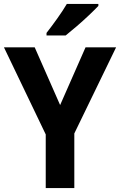

<svg xmlns="http://www.w3.org/2000/svg" viewBox="-20 -954 609 974"><path d="M285 -421 414 -714H569L357 -277V0H212V-272L0 -714H156ZM479 -924Q462 -906 432 -877.5Q402 -849 369.5 -821Q337 -793 313 -774H216V-787Q241 -819 270 -859.5Q299 -900 319 -934H479Z"/></svg>

Font: Noto Sans Arabic SemCond
Style: Bold
Weight: 700
Width: 4
Designer: Monotype Design Team, Nadine Chahine, Nizar Qandah and Khaled Hosny
Foundry: Monotype Imaging Inc.
Version: Version 2.012; ttfautohint (v1.8.4.7-5d5b)